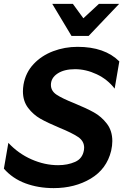

<svg xmlns="http://www.w3.org/2000/svg" viewBox="-27 -956 644 988"><path d="M272 -106Q203 -106 135 -136Q67 -166 16 -221L-7 -88Q38 -37 104 -12.5Q170 12 249 12Q358 12 440 -37Q522 -86 545 -180Q551 -207 551 -230Q551 -283 523 -319.5Q495 -356 456.5 -377.5Q418 -399 357 -424Q294 -449 264.5 -468.5Q235 -488 235 -519Q235 -555 269 -577.5Q303 -600 359 -600Q415 -600 470.5 -574Q526 -548 563 -500L587 -640Q512 -715 372 -715Q306 -715 246.5 -692.5Q187 -670 146 -626.5Q105 -583 94 -521Q91 -502 91 -486Q91 -436 117.5 -401Q144 -366 181 -345Q218 -324 278 -299Q344 -272 375 -251Q406 -230 406 -196Q406 -188 405 -184Q398 -140 359.5 -123Q321 -106 272 -106ZM482 -936 402 -862 348 -936H242L341 -771H429L586 -936Z"/></svg>

Font: Geom SemiBold
Style: Bold Italic
Weight: 600
Italic angle: -10°
Version: Version 1.102